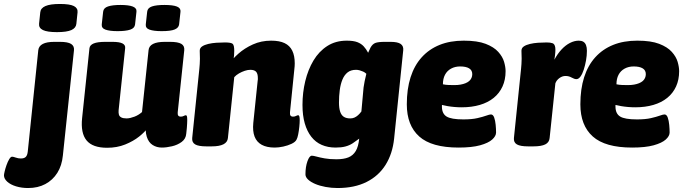

<svg xmlns="http://www.w3.org/2000/svg" viewBox="-116 -736 3466 968"><path d="M26 212Q-7 212 -35 203.5Q-63 195 -79.5 180Q-96 165 -96 148Q-96 143 -92.5 128Q-89 113 -83 96Q-77 79 -69.5 66.5Q-62 54 -55 54Q-49 54 -36.5 58.5Q-24 63 -11 63Q6 63 14 55Q22 47 24 28L77 -483Q82 -525 158 -525H186Q226 -525 242.5 -514.5Q259 -504 257 -483L201 48Q196 99 173 135.5Q150 172 112.5 192Q75 212 26 212ZM171 -574Q122 -574 100.5 -584.5Q79 -595 81 -616L87 -674Q89 -695 113 -705.5Q137 -716 186 -716Q236 -716 256.5 -705.5Q277 -695 275 -674L269 -616Q267 -595 244 -584.5Q221 -574 171 -574Z M424 9Q351 9 320.5 -28Q290 -65 298 -141L335 -493Q337 -509 356.5 -517Q376 -525 416 -525H450Q486 -525 501.5 -517Q517 -509 515 -493L482 -180Q481 -167 483.5 -158Q486 -149 495.5 -144Q505 -139 522 -139Q531 -139 541.5 -141.5Q552 -144 562.5 -148Q573 -152 582.5 -158Q592 -164 600 -171L633 -483Q637 -525 715 -525H741Q781 -525 798 -515Q815 -505 813 -483L780 -170Q779 -159 782.5 -153.5Q786 -148 796 -148Q804 -148 810.5 -151.5Q817 -155 821 -155Q825 -155 826.5 -149.5Q828 -144 828 -131Q828 -124 827.5 -114Q827 -104 826 -91Q825 -78 823 -62Q821 -36 800 -20.5Q779 -5 751 1.5Q723 8 700 8Q674 8 653.5 -5Q633 -18 624 -46.5Q615 -75 620 -122L628 -91Q615 -71 585.5 -47.5Q556 -24 515 -7.5Q474 9 424 9ZM699 -579Q659 -579 638 -586.5Q617 -594 619 -613L626 -677Q628 -696 650 -703.5Q672 -711 713 -711Q756 -711 776 -703Q796 -695 794 -677L787 -613Q785 -596 765 -587.5Q745 -579 699 -579ZM477 -579Q437 -579 416 -586.5Q395 -594 397 -613L404 -677Q406 -696 428.5 -703.5Q451 -711 491 -711Q533 -711 553.5 -703Q574 -695 572 -677L565 -613Q563 -594 540.5 -586.5Q518 -579 477 -579Z M1269 8Q1229 8 1203.5 -6Q1178 -20 1167.5 -47.5Q1157 -75 1161 -116L1183 -328Q1184 -332 1184 -335.5Q1184 -339 1184 -342Q1184 -365 1175 -374.5Q1166 -384 1146 -384Q1133 -384 1118 -379Q1103 -374 1089 -366Q1075 -358 1065 -347L1033 -40Q1029 2 951 2H925Q885 2 868 -8Q851 -18 853 -40L889 -389Q890 -397 891 -413Q892 -429 892 -440Q892 -450 891.5 -459.5Q891 -469 891 -480Q891 -494 903 -502Q915 -510 934 -514.5Q953 -519 975 -520.5Q997 -522 1018 -522Q1049 -522 1057 -515Q1065 -508 1065 -480Q1065 -456 1061 -432.5Q1057 -409 1050 -397L1039 -413Q1055 -438 1086 -465.5Q1117 -493 1159 -512Q1201 -531 1251 -531Q1293 -531 1319 -518.5Q1345 -506 1357.5 -480.5Q1370 -455 1370 -417Q1370 -410 1369.5 -402.5Q1369 -395 1368 -387L1346 -170Q1345 -159 1348.5 -153.5Q1352 -148 1362 -148Q1370 -148 1376.5 -151.5Q1383 -155 1387 -155Q1392 -155 1393.5 -148Q1395 -141 1395 -130Q1395 -116 1393 -96.5Q1391 -77 1387.5 -59Q1384 -41 1379 -32Q1373 -20 1354 -11Q1335 -2 1312 3Q1289 8 1269 8Z M1586 212Q1555 212 1525.5 206.5Q1496 201 1473.5 191.5Q1451 182 1437.5 169.5Q1424 157 1424 143Q1424 105 1434 77Q1444 49 1456 49Q1464 49 1480 53.5Q1496 58 1521 62.5Q1546 67 1580 67Q1617 67 1640.5 57.5Q1664 48 1677.5 25.5Q1691 3 1695 -37Q1678 -24 1662 -13.5Q1646 -3 1625.5 2.5Q1605 8 1576 8Q1537 8 1506 -5.5Q1475 -19 1453.5 -46.5Q1432 -74 1420.5 -114Q1409 -154 1409 -207Q1409 -269 1423 -327Q1437 -385 1464.5 -431Q1492 -477 1534 -504Q1576 -531 1632 -531Q1666 -531 1685.5 -523.5Q1705 -516 1717.5 -502.5Q1730 -489 1740 -470Q1742 -475 1745 -481Q1748 -487 1752 -496Q1762 -514 1776.5 -519.5Q1791 -525 1825 -525H1853Q1889 -525 1904 -514.5Q1919 -504 1917 -483L1871 -37Q1863 39 1828 95Q1793 151 1732 181.5Q1671 212 1586 212ZM1650 -139Q1661 -139 1670.5 -143Q1680 -147 1689 -155Q1698 -163 1706 -174L1717 -295Q1719 -309 1722.5 -327Q1726 -345 1731 -364Q1724 -371 1715 -375Q1706 -379 1697 -381.5Q1688 -384 1679 -384Q1653 -384 1636.5 -371Q1620 -358 1610.5 -335Q1601 -312 1597 -282Q1593 -252 1593 -219Q1593 -191 1599 -173Q1605 -155 1617.5 -147Q1630 -139 1650 -139Z M2196 8Q2060 8 1997.5 -48Q1935 -104 1935 -210Q1935 -287 1954 -346.5Q1973 -406 2010 -447Q2047 -488 2100 -509.5Q2153 -531 2222 -531Q2291 -531 2332.5 -515Q2374 -499 2396 -474.5Q2418 -450 2425.5 -424Q2433 -398 2433 -377Q2433 -334 2417.5 -300Q2402 -266 2373 -242.5Q2344 -219 2303 -207Q2262 -195 2212 -195Q2176 -195 2140.5 -201Q2105 -207 2073 -218L2115 -266Q2113 -250 2112.5 -233Q2112 -216 2112 -199Q2112 -163 2135.5 -148.5Q2159 -134 2220 -134Q2263 -134 2291 -140.5Q2319 -147 2335.5 -153Q2352 -159 2359 -159Q2370 -159 2375.5 -143.5Q2381 -128 2383 -106.5Q2385 -85 2385 -68Q2385 -50 2365.5 -32.5Q2346 -15 2304.5 -3.5Q2263 8 2196 8ZM2175 -307Q2192 -307 2206 -309.5Q2220 -312 2231 -316.5Q2242 -321 2249.5 -327.5Q2257 -334 2261 -343Q2265 -352 2265 -362Q2265 -382 2249 -391.5Q2233 -401 2204 -401Q2178 -401 2158 -390Q2138 -379 2127.5 -359Q2117 -339 2117 -311Q2131 -308 2146 -307.5Q2161 -307 2175 -307Z M2547 2Q2507 2 2490 -8Q2473 -18 2475 -40L2511 -389Q2512 -397 2513 -413Q2514 -429 2514 -440Q2514 -450 2513.5 -459.5Q2513 -469 2513 -480Q2513 -494 2525 -502Q2537 -510 2556 -514.5Q2575 -519 2597 -520.5Q2619 -522 2640 -522Q2659 -522 2670 -518Q2681 -514 2683.5 -496Q2686 -478 2679 -435Q2695 -465 2715 -486.5Q2735 -508 2757.5 -519.5Q2780 -531 2802 -531Q2816 -531 2825 -525.5Q2834 -520 2838.5 -508.5Q2843 -497 2843 -480Q2843 -456 2838.5 -431Q2834 -406 2827 -384.5Q2820 -363 2810.5 -350Q2801 -337 2790 -337Q2780 -337 2766 -345Q2752 -353 2735 -353Q2719 -353 2704.5 -342.5Q2690 -332 2684 -316L2655 -40Q2653 -18 2633 -8Q2613 2 2573 2Z M3071 8Q2935 8 2872.5 -48Q2810 -104 2810 -210Q2810 -287 2829 -346.5Q2848 -406 2885 -447Q2922 -488 2975 -509.5Q3028 -531 3097 -531Q3166 -531 3207.5 -515Q3249 -499 3271 -474.5Q3293 -450 3300.5 -424Q3308 -398 3308 -377Q3308 -334 3292.5 -300Q3277 -266 3248 -242.5Q3219 -219 3178 -207Q3137 -195 3087 -195Q3051 -195 3015.5 -201Q2980 -207 2948 -218L2990 -266Q2988 -250 2987.5 -233Q2987 -216 2987 -199Q2987 -163 3010.5 -148.5Q3034 -134 3095 -134Q3138 -134 3166 -140.5Q3194 -147 3210.5 -153Q3227 -159 3234 -159Q3245 -159 3250.5 -143.5Q3256 -128 3258 -106.5Q3260 -85 3260 -68Q3260 -50 3240.5 -32.5Q3221 -15 3179.5 -3.5Q3138 8 3071 8ZM3050 -307Q3067 -307 3081 -309.5Q3095 -312 3106 -316.5Q3117 -321 3124.5 -327.5Q3132 -334 3136 -343Q3140 -352 3140 -362Q3140 -382 3124 -391.5Q3108 -401 3079 -401Q3053 -401 3033 -390Q3013 -379 3002.5 -359Q2992 -339 2992 -311Q3006 -308 3021 -307.5Q3036 -307 3050 -307Z"/></svg>

Font: Asap Black
Style: Italic
Weight: 900
Italic angle: -6°
Designer: Pablo Cosgaya
Foundry: Omnibus-Type
Version: Version 3.001